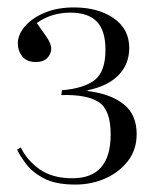

<svg xmlns="http://www.w3.org/2000/svg" viewBox="-20 -859 426 517"><path d="M183 -362Q129 -362 97.5 -379Q66 -396 49.5 -418.5Q33 -441 26 -456L36 -462Q53 -427 87 -403Q121 -379 175 -379Q278 -379 278 -497Q278 -563 246 -584Q214 -605 145 -603L147 -616Q206 -621 235 -643.5Q264 -666 264 -725Q264 -777 240.5 -801Q217 -825 170 -825Q118 -825 79 -797Q88 -784 103 -763Q118 -742 118 -728Q118 -714 107.5 -703Q97 -692 77 -692Q52 -692 40 -707Q28 -722 28 -742Q28 -766 47.5 -788.5Q67 -811 101 -825Q135 -839 179 -839Q244 -839 286 -810Q328 -781 328 -730Q328 -686 299 -656.5Q270 -627 216 -616V-614Q279 -606 313.5 -578Q348 -550 348 -498Q348 -456 324.5 -425.5Q301 -395 263.5 -378.5Q226 -362 183 -362Z"/></svg>

Font: Literata 72pt Light
Style: Regular
Weight: 300
Designer: Latin by Veronika Burian and Jose Scaglione. Greek by Irene Vlachou. Cyrillic by Vera Evstafieva.
Foundry: TypeTogether
Version: Version 3.002